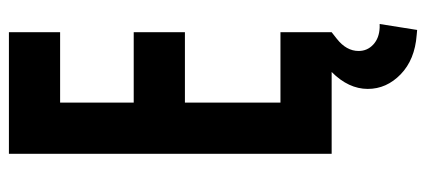

<svg xmlns="http://www.w3.org/2000/svg" viewBox="-276 -470 933 420"><g transform="rotate(-90 190.0 -259.5)"><path d="M64 -706H330V-594H176V-433H330V-321H176V-112H330V0L316 11Q289 32 289 59Q289 78 303 91Q317 104 340 105H348L335 187L324 186Q270 182 238 151Q206 120 206 79Q206 37 243 0H64Z"/></g></svg>

Font: Lineal Medium
Style: Regular
Weight: 600
Designer: Created by Frank Adebiaye with contributions from Anton Moglia & Ariel Martín Pérez
Created by Frank ADEBIAYE with FontF
Foundry: Velvetyne Type Foundry
Version: Version 2.000